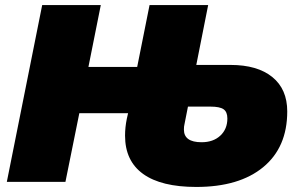

<svg xmlns="http://www.w3.org/2000/svg" viewBox="-20 -720 1182 760"><path d="M475 -183Q475 -216 482 -250L487 -272H294L239 0H7L147 -700H379L330 -455H523L572 -700H804L757 -463H892Q999 -463 1058 -415Q1117 -367 1117 -279Q1117 -137 1022 -58.5Q927 20 757 20Q618 20 546.5 -31.5Q475 -83 475 -183ZM880 -251Q880 -277 865 -287.5Q850 -298 813 -298H724L710 -227Q708 -220 708 -207Q708 -157 778 -157Q824 -157 852 -183Q880 -209 880 -251Z"/></svg>

Font: Montserrat Alternates Black
Style: Italic
Weight: 900
Italic angle: -11.3°
Designer: Julieta Ulanovsky
Foundry: Julieta Ulanovsky
Version: Version 7.200